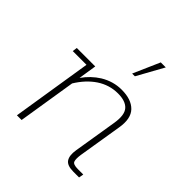

<svg xmlns="http://www.w3.org/2000/svg" viewBox="-170 -723 839 839"><g transform="rotate(45 249.0 -304.0)"><path d="M65 0 124 -371H39L42 -393H156L143 -309Q172 -350 212 -375Q258 -403 310 -403Q370 -403 399.5 -372.5Q429 -342 418 -278L385 -75Q381 -47 385.5 -34.5Q390 -22 420 -22H453L449 0H414Q375 0 362.5 -19Q350 -38 356 -75L389 -278Q398 -334 377.5 -357Q357 -380 310 -380Q257 -380 212 -350Q169 -321 137 -269L94 0ZM292 -485 346 -608H377L309 -485Z"/></g></svg>

Font: Rokkitt SemiBold Thin
Style: Italic
Weight: 250
Italic angle: -9°
Version: Version 3.103